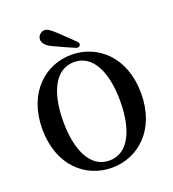

<svg xmlns="http://www.w3.org/2000/svg" viewBox="-172 -1102 1129 1256"><g transform="rotate(-20 392.0 -473.5)"><path d="M465 -799C472 -808 469 -818 458 -828C453 -833 448 -837 444 -842C434 -851 423 -862 415 -870C406 -878 401 -883 395 -889C381 -903 365 -918 354 -928C318 -961 302 -972 282 -972C257 -972 234 -950 234 -924C234 -900 251 -877 298 -855C308 -851 313 -849 320 -845C324 -844 329 -841 331 -840C366 -824 401 -808 434 -794C448 -788 459 -790 465 -799ZM48 -368C48 -113 210 25 392 25C575 25 736 -115 736 -368C736 -622 574 -761 392 -761C210 -761 48 -620 48 -368ZM194 -368C194 -560 256 -710 392 -710C528 -710 590 -560 590 -368C590 -175 528 -25 392 -25C256 -25 194 -175 194 -368Z"/></g></svg>

Font: 寒蝉锦书宋Pro Soft
Style: Regular
Weight: 700
Designer: 寒蝉锦书宋{Warren} 思源宋体{Ryoko NISHIZUKA 西塚涼子 (kana & ideographs); Frank Grießhammer (Latin, Greek & Cyrillic); Wenlong ZHANG 
Foundry: Adobe & ChillType
Version: Version 2.000;Glyphs 3.1.1 (3135)